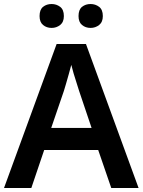

<svg xmlns="http://www.w3.org/2000/svg" viewBox="-20 -936 711 956"><path d="M534 0 469 -189H200L136 0H0L262 -717H408L670 0ZM374 -483Q370 -497 362 -521Q354 -545 346.5 -570.5Q339 -596 335 -613Q330 -593 322.5 -567Q315 -541 308.5 -518Q302 -495 298 -483L235 -299H436ZM177 -856Q177 -888 194.5 -902Q212 -916 237 -916Q261 -916 279.5 -902Q298 -888 298 -856Q298 -826 279.5 -811.5Q261 -797 237 -797Q212 -797 194.5 -811.5Q177 -826 177 -856ZM371 -856Q371 -888 388.5 -902Q406 -916 431 -916Q455 -916 473.5 -902Q492 -888 492 -856Q492 -826 473.5 -811.5Q455 -797 431 -797Q406 -797 388.5 -811.5Q371 -826 371 -856Z"/></svg>

Font: Noto Sans Hebrew SemiBold
Style: Regular
Weight: 600
Designer: Monotype Design Team
Foundry: Monotype Imaging Inc.
Version: Version 2.003